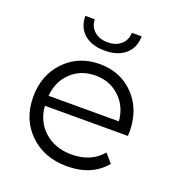

<svg xmlns="http://www.w3.org/2000/svg" viewBox="-133 -841 890 957"><g transform="rotate(20 312.5 -363.0)"><path d="M157 -731H207Q208 -692 235.5 -668.5Q263 -645 306 -645Q349 -645 376 -668.5Q403 -692 404 -731H456Q455 -669 414.5 -635Q374 -601 306 -601Q238 -601 198 -635Q158 -669 157 -731ZM562 -263Q562 -249 561 -241H121Q127 -159 184 -108.5Q241 -58 328 -58Q431 -58 489 -127L529 -81Q457 5 327 5Q205 5 128 -70Q51 -145 51 -263Q51 -380 124 -455Q197 -530 308 -530Q419 -530 490.5 -455.5Q562 -381 562 -263ZM308 -469Q231 -469 179.5 -420.5Q128 -372 121 -294H494Q488 -371 436 -420Q384 -469 308 -469Z"/></g></svg>

Font: mBank
Style: Regular
Weight: 400
Designer: Julieta Ulanovsky
Foundry: Julieta Ulanovsky
Version: Version 7.200;PS 007.200;hotconv 1.0.88;makeotf.lib2.5.64775